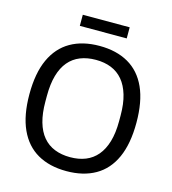

<svg xmlns="http://www.w3.org/2000/svg" viewBox="-123 -940 945 1052"><g transform="rotate(15 350.0 -413.5)"><path d="M350 12Q254 12 186 -27Q118 -66 82 -145Q46 -224 46 -343Q46 -463 82 -541.5Q118 -620 186 -659Q254 -698 350 -698Q446 -698 514 -659Q582 -620 617.5 -541.5Q653 -463 653 -343Q653 -224 617.5 -145Q582 -66 514 -27Q446 12 350 12ZM350 -67Q399 -67 437.5 -82.5Q476 -98 503 -130Q530 -162 544.5 -211Q559 -260 559 -327V-359Q559 -426 544.5 -475Q530 -524 503 -556Q476 -588 437.5 -603.5Q399 -619 350 -619Q301 -619 262 -603.5Q223 -588 196 -556Q169 -524 155 -475Q141 -426 141 -359V-327Q141 -260 155 -211Q169 -162 196 -130Q223 -98 262 -82.5Q301 -67 350 -67ZM216 -776V-839H482V-776Z"/></g></svg>

Font: Archivo SemiCondensed
Style: Regular
Weight: 400
Width: 4
Designer: Hector Gatti
Foundry: Omnibus-Type
Version: Version 2.001